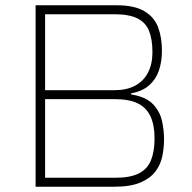

<svg xmlns="http://www.w3.org/2000/svg" viewBox="-20 -708 727 728"><path d="M115 0V-688H422Q490 -688 527.5 -665.5Q565 -643 579.5 -604.5Q594 -566 594 -516Q594 -474 582.5 -440.5Q571 -407 545.5 -384.5Q520 -362 477 -354V-350Q533 -341 559.5 -313.5Q586 -286 594 -250.5Q602 -215 602 -180Q602 -148 595.5 -116Q589 -84 569.5 -58Q550 -32 512.5 -16Q475 0 413 0ZM151 -34H417Q474 -34 506.5 -50.5Q539 -67 552.5 -100.5Q566 -134 566 -183Q566 -234 550.5 -267Q535 -300 502.5 -316Q470 -332 417 -332H151ZM151 -366H414Q460 -366 492 -383Q524 -400 541 -432.5Q558 -465 558 -510Q558 -558 545.5 -590Q533 -622 501.5 -638Q470 -654 414 -654H151Z"/></svg>

Font: Saira Thin
Style: Regular
Weight: 100
Designer: Hector Gatti with collaboration of the Omnibus-Type team
Foundry: Omnibus-Type
Version: Version 1.101